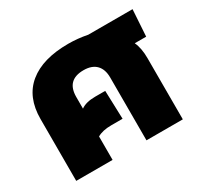

<svg xmlns="http://www.w3.org/2000/svg" viewBox="-121 -705 899 860"><g transform="rotate(-30 329.0 -275.0)"><path d="M44.9 0V-319.8Q44.9 -432.6 116.5 -491.2Q188 -549.8 320.8 -549.8Q369.1 -549.8 418.9 -540H647.9L639.2 -402.8H580.1Q596.2 -368.7 596.2 -316.9V0H408.2V-325.2Q408.2 -367.2 386 -390.1Q363.8 -413.1 320.8 -413.1Q232.9 -413.1 232.9 -325.2V-265.1Q258.8 -284.2 307.1 -284.2H358.9L363.8 -137.2H305.2Q260.3 -137.2 232.9 -121.1V0Z"/></g></svg>

Font: Kanit ExtraBold
Style: Regular
Weight: 800
Designer: Katatrad Team
Foundry: CadsonDemak
Version: Version 1.000;PS 001.000;hotconv 1.0.88;makeotf.lib2.5.64775